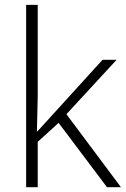

<svg xmlns="http://www.w3.org/2000/svg" viewBox="-20 -780 524 800"><path d="M137.2 0H88.9V-759.8H137.2V-378.9L133.8 -232.9H136.2L407.2 -530.8H465.8L256.8 -304.2L483.9 0H425.8L224.1 -268.1L137.2 -189Z"/></svg>

Font: OpenSans-Light
Style: Regular
Weight: 300
Foundry: Ascender Corporation
Version: Version 1.10